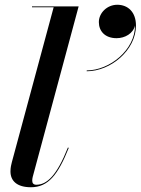

<svg xmlns="http://www.w3.org/2000/svg" viewBox="-20 -777 592 807"><path d="M395.5 -684C395.5 -646.5 421 -616.5 470 -616.5C505.5 -616.5 540 -636.5 547.5 -670C548.5 -567.5 440.5 -481 344.5 -481V-477.5C445.5 -477.5 551.5 -566.5 551.5 -669.5C551.5 -726.5 517.5 -757 473 -757C430 -757 395.5 -722.5 395.5 -684ZM269 -155.5 265.5 -157C218 -37.5 176.5 -0.5 132.5 -0.5C120 -0.5 115.5 -8 115.5 -17.5C115.5 -22 116 -28 117.5 -33.5L310.5 -750H114.5V-746.5H205.5L30 -96C27.5 -86.5 24 -73 24 -56.5C24 -16.5 51.5 10 110 10C183 10 224 -43 269 -155.5Z"/></svg>

Font: Bodoni* 48pt Medium
Style: Italic
Weight: 500
Italic angle: -13°
Version: Version 2.3